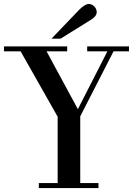

<svg xmlns="http://www.w3.org/2000/svg" viewBox="-39 -949 671 969"><path d="M252 -25V-360L65 -690H-19V-715H300V-690H196L354 -398L503 -690H401V-715H612V-690H534L366 -362V-25H458V0H157V-25ZM267 -754H221L360 -899Q390 -929 409 -929Q424 -929 436 -917Q449 -905 449 -888Q449 -868 423 -851Z"/></svg>

Font: Bailleul Roman
Style: Roman
Weight: 400
Version: Version 1